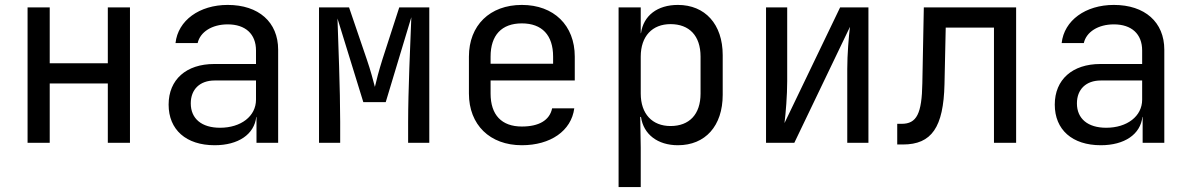

<svg xmlns="http://www.w3.org/2000/svg" viewBox="-20 -580 4840 780"><path d="M182 0V-241H418V0H508V-550H418V-323H182V-550H92V0Z M905 -560C790 -560 703 -497 693 -405H783C793 -450 841 -481 905 -481C977 -481 1020 -442 1020 -375V-320H850C737 -320 665 -257 665 -155C665 -53 736 10 852 10C948 10 1013 -34 1021 -105H1022V0H1110V-378C1110 -490 1031 -560 905 -560ZM874 -61C799 -61 755 -98 755 -160C755 -217 792 -253 852 -253H1020V-175C1020 -108 959 -61 874 -61Z M1362 0V-85C1362 -216 1354 -414 1351 -505L1456 -165H1547L1651 -510C1647 -412 1638 -205 1638 -85V0H1724V-550H1602L1534 -340C1520 -296 1508 -250 1503 -227C1497 -250 1485 -296 1470 -339L1398 -550H1276V0Z M2315 -350C2315 -477 2230 -560 2100 -560C1970 -560 1885 -477 1885 -350V-200C1885 -73 1970 10 2100 10C2216 10 2301 -48 2313 -140H2223C2213 -91 2169 -66 2100 -66C2018 -66 1973 -113 1973 -200V-253H2315ZM1973 -350C1973 -437 2018 -485 2100 -485C2182 -485 2227 -437 2227 -350V-321H1973Z M2734 -560C2651 -560 2594 -517 2584 -445H2583V-550H2493V180H2583V20L2581 -105H2584C2594 -34 2652 10 2734 10C2845 10 2916 -68 2916 -195V-356C2916 -482 2844 -560 2734 -560ZM2826 -200C2826 -115 2780 -68 2704 -68C2630 -68 2583 -117 2583 -200V-350C2583 -433 2630 -482 2704 -482C2780 -482 2826 -435 2826 -350Z M3207 0 3433 -471C3428 -432 3422 -358 3422 -300V0H3508V-550H3393L3167 -80C3172 -119 3178 -192 3178 -250V-550H3092V0Z M3648 7C3765 7 3813 -63 3817 -238L3822 -468H4018V0H4108V-550H3733L3727 -242C3725 -118 3704 -77 3643 -77H3625V7Z M4505 -560C4390 -560 4303 -497 4293 -405H4383C4393 -450 4441 -481 4505 -481C4577 -481 4620 -442 4620 -375V-320H4450C4337 -320 4265 -257 4265 -155C4265 -53 4336 10 4452 10C4548 10 4613 -34 4621 -105H4622V0H4710V-378C4710 -490 4631 -560 4505 -560ZM4474 -61C4399 -61 4355 -98 4355 -160C4355 -217 4392 -253 4452 -253H4620V-175C4620 -108 4559 -61 4474 -61Z"/></svg>

Font: Tekne LDO
Style: Regular
Weight: 400
Monospace: yes
Designer: Alessio Laiso, Mario Rullo, Paolo Rosset
Foundry: Alessio Laiso
Version: Version 1.000;hotconv 1.0.109;makeotfexe 2.5.65596